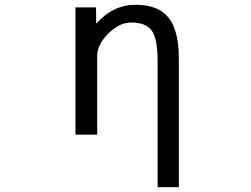

<svg xmlns="http://www.w3.org/2000/svg" viewBox="-20 -555 1040 794"><path d="M377.9 -457Q446.3 -535.2 542 -535.2Q634.8 -535.2 677.2 -481.9Q719.7 -428.7 719.7 -310.5V218.8H631.8V-300.8Q631.8 -395.5 607.4 -428.7Q583 -461.9 522.5 -461.9Q473.6 -461.9 427.7 -416Q381.8 -370.1 381.8 -323.2V2H292V-524.4H377Z"/></svg>

Font: Gen Shin Gothic Monospace Regular
Style: Regular
Weight: 400
Designer: [Source Han Sans]
Ryoko NISHIZUKA  (kana & ideographs); Paul D. Hunt (Latin, Greek & Cyrillic); Wenlong ZHANG  (bopomofo
Version: Version 1.002.20150607